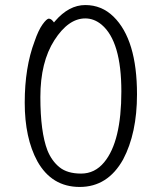

<svg xmlns="http://www.w3.org/2000/svg" viewBox="-20 -728 640 761"><path d="M117 -564Q132 -608 148.5 -631Q165 -654 173.5 -654Q182 -654 190 -644L194 -639L198 -644Q253 -708 318 -708Q383 -708 430 -662Q523 -571 523 -354Q523 -200 468 -96Q407 13 296 13Q185 13 128 -89Q78 -181 78 -321Q78 -461 117 -564ZM168 -132Q185 -90 216 -65Q247 -40 301.5 -40Q356 -40 393 -85Q461 -167 461 -365.5Q461 -564 383 -630Q353 -655 318 -655Q251 -655 195.5 -568.5Q140 -482 140 -343.5Q140 -205 168 -132Z"/></svg>

Font: Moon Stars Kai T Light
Style: Regular
Weight: 300
Designer: GuiWonder
Version: Version 1.101